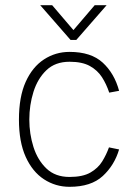

<svg xmlns="http://www.w3.org/2000/svg" viewBox="-20 -710 517 740"><path d="M252 -556 135 -690H181L263 -594L345 -690H391L274 -556ZM248 10Q194 10 149.5 -19Q105 -48 79 -105.5Q53 -163 53 -249Q53 -337 79 -394.5Q105 -452 149.5 -481Q194 -510 248 -510Q331 -510 376 -468.5Q421 -427 439 -360L401 -353Q390 -386 373 -412.5Q356 -439 326.5 -455.5Q297 -472 248 -472Q193 -472 159 -439.5Q125 -407 109 -356Q93 -305 93 -249Q93 -194 109 -143.5Q125 -93 159 -60.5Q193 -28 248 -28Q299 -28 328.5 -45Q358 -62 374 -88Q390 -114 400 -142L439 -134Q421 -73 376 -31.5Q331 10 248 10Z"/></svg>

Font: Haskoy ExtraLight
Style: Regular
Weight: 200
Designer: Ertekin Erdin
Foundry: Ertekin Erdin
Version: Version 2.000; ttfautohint (v1.8.4.7-5d5b)